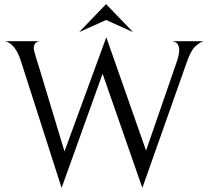

<svg xmlns="http://www.w3.org/2000/svg" viewBox="-20 -888 1009 932"><path d="M850 -644Q850 -685 814 -688H969Q954 -685 930.5 -665Q907 -645 887 -587L671 24L478 -530L279 24L82 -590Q56 -674 6 -688H172Q144 -683 144 -655Q144 -641 156 -605L167 -570L293 -153L496 -707L689 -157L838 -588Q850 -624 850 -644ZM495 -868 626 -732 495 -791 364 -732Z"/></svg>

Font: BellefairVN
Style: Regular
Weight: 400
Designer: Nick Shinn, Liron Lavi Turkenic
Foundry: Shinntype
Version: Version 1.003